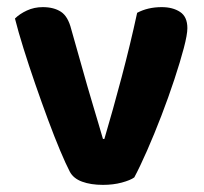

<svg xmlns="http://www.w3.org/2000/svg" viewBox="-20 -510 573 539"><path d="M434 -490Q465 -490 485.5 -476.5Q506 -463 506 -431Q506 -413 496 -375Q486 -337 469.5 -287Q453 -237 433 -185Q413 -133 393 -87.5Q373 -42 357 -12Q346 -4 322 2.5Q298 9 269 9Q235 9 210.5 0Q186 -9 176 -28Q165 -49 149 -87Q133 -125 115 -173.5Q97 -222 79 -274Q61 -326 46 -374Q31 -422 22 -458Q35 -471 55.5 -480.5Q76 -490 100 -490Q131 -490 151 -477Q171 -464 180 -428L225 -269Q233 -241 241.5 -213Q250 -185 257 -161Q264 -137 269 -120H273Q297 -201 321.5 -293.5Q346 -386 365 -474Q395 -490 434 -490Z"/></svg>

Font: Baloo Bhaijaan 2
Style: Bold
Weight: 700
Designer: Sanskriti Dholi, Noopur Datye and Ek Type
Foundry: Ek Type
Version: Version 1.701